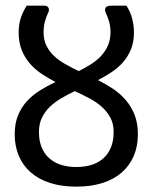

<svg xmlns="http://www.w3.org/2000/svg" viewBox="-20 -662 547 688"><path d="M460 -545.9Q460 -511.7 449.5 -485.8Q439 -460 421.4 -439.7Q403.8 -419.4 380.4 -403.8Q356.9 -388.2 331.1 -375Q358.9 -360.8 384.8 -343.8Q410.6 -326.7 430.4 -303.7Q450.2 -280.8 462.2 -250.7Q474.1 -220.7 474.1 -180.7Q474.1 -137.7 459.2 -103Q444.3 -68.4 416.3 -43.9Q388.2 -19.5 347.2 -6.3Q306.2 6.8 253.4 6.8Q200.7 6.8 159.7 -6.3Q118.7 -19.5 90.6 -43.9Q62.5 -68.4 47.6 -103Q32.7 -137.7 32.7 -180.7Q32.7 -219.7 44.7 -248.8Q56.6 -277.8 76.9 -299.8Q97.2 -321.8 123.5 -338.1Q149.9 -354.5 178.7 -368.2Q152.3 -381.8 128.4 -397.9Q104.5 -414.1 86.4 -435.1Q68.4 -456.1 57.6 -483.2Q46.9 -510.3 46.9 -545.9Q46.9 -571.8 53.5 -594.2Q60.1 -616.7 75.7 -641.6H139.6Q149.9 -641.6 153.8 -633.8Q157.7 -626 152.3 -615.7Q145.5 -601.6 140.9 -584.5Q136.2 -567.4 136.2 -545.9Q136.2 -518.6 146.5 -498Q156.7 -477.5 173.8 -461.4Q190.9 -445.3 213.9 -432.4Q236.8 -419.4 262.2 -407.2Q285.6 -418.9 306.4 -432.1Q327.1 -445.3 342.5 -461.9Q357.9 -478.5 366.9 -499.3Q376 -520 376 -547.4Q376 -566.9 371.1 -584Q366.2 -601.1 359.4 -615.2Q354 -626 358.2 -633.8Q362.3 -641.6 377.9 -641.6H433.1Q447.3 -620.1 453.6 -595.2Q460 -570.3 460 -545.9ZM387.2 -189.5Q387.2 -218.3 375.7 -240Q364.3 -261.7 345.2 -278.8Q326.2 -295.9 301 -309.3Q275.9 -322.8 248 -335.4Q222.2 -323.2 199 -309.6Q175.8 -295.9 158.2 -278.8Q140.6 -261.7 130.1 -239.7Q119.6 -217.8 119.6 -189.5Q119.6 -156.7 129.6 -133.1Q139.6 -109.4 157.5 -94Q175.3 -78.6 199.7 -71Q224.1 -63.5 253.4 -63.5Q282.7 -63.5 307.4 -71Q332 -78.6 349.6 -94Q367.2 -109.4 377.2 -133.1Q387.2 -156.7 387.2 -189.5Z"/></svg>

Font: Carlito
Style: Regular
Weight: 400
Designer: Lukasz Dziedzic
Foundry: tyPoland Lukasz Dziedzic
Version: Version 1.104